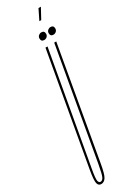

<svg xmlns="http://www.w3.org/2000/svg" viewBox="-253 -870 654 895"><g transform="rotate(-30 73.5 -422.5)"><path d="M-5 6Q-20 6 -24 -10Q-28 -26 -19 -78L87 -675H98L-8 -80Q-17 -30 -14.5 -17.5Q-12 -5 -3 -5Q7 -5 13.5 -17.5Q20 -30 29 -80L134 -675H145L40 -78Q31 -26 20.8 -10Q10.5 6 -5 6ZM100.5 -708.5Q84 -708.5 84 -725.5Q84 -735 90.8 -740.8Q97.5 -746.5 105.5 -746.5Q122 -746.5 122 -729.5Q122 -720.5 115.5 -714.5Q109 -708.5 100.5 -708.5ZM150 -708.5Q133.5 -708.5 133.5 -725.5Q133.5 -735 140.2 -740.8Q147 -746.5 155 -746.5Q171.5 -746.5 171.5 -729.5Q171.5 -720.5 165 -714.5Q158.5 -708.5 150 -708.5ZM124 -796 151 -851H164L134 -796Z"/></g></svg>

Font: Anybody UltraCondensed Thin
Style: Italic
Weight: 100
Width: 1
Italic angle: -10°
Designer: Tyler Finck
Foundry: Etcetera Type Company
Version: Version 1.010; ttfautohint (v1.8.3) -l 8 -r 50 -G 200 -x 14 